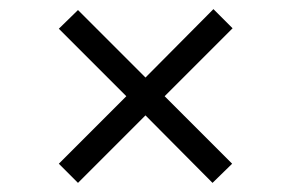

<svg xmlns="http://www.w3.org/2000/svg" viewBox="-20 -541 640 421"><path d="M151 -140 299 -288 446 -140 489 -182 341 -330 490 -479 448 -521 299 -371 151 -519 109 -478 257 -330 109 -182Z"/></svg>

Font: JetBrains Mono ExtraLight
Style: Regular
Weight: 240
Monospace: yes
Designer: Philipp Nurullin, Konstantin Bulenkov
Foundry: JetBrains
Version: Version 2.305